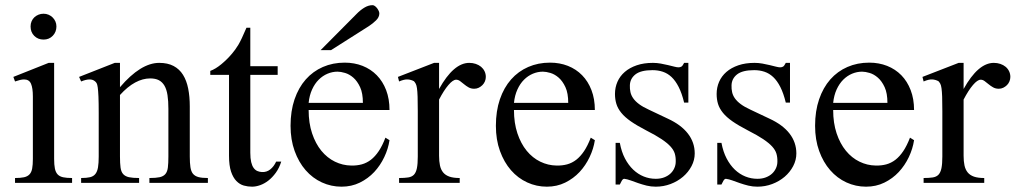

<svg xmlns="http://www.w3.org/2000/svg" viewBox="-20 -701 3895 736"><path d="M196.3 -599.6Q196.3 -578.6 182.4 -564Q168.5 -549.3 147 -549.3Q125.5 -549.3 111.3 -563.5Q97.2 -577.6 97.2 -599.6Q97.2 -610.4 101.1 -619.4Q105 -628.4 111.8 -634.8Q118.7 -641.1 127.7 -644.8Q136.7 -648.4 147 -648.4Q157.2 -648.4 166.3 -644.5Q175.3 -640.6 181.9 -634Q188.5 -627.4 192.4 -618.7Q196.3 -609.9 196.3 -599.6ZM37.6 0V-18.6Q58.6 -18.6 72 -21.5Q85.4 -24.4 93 -32.5Q100.6 -40.5 103.3 -54.9Q106 -69.3 106 -91.8V-331.1Q106 -363.3 98.9 -379.9Q91.8 -396.5 72.3 -396.5Q65.4 -396.5 57.1 -394.5Q48.8 -392.6 37.6 -388.7L31.2 -406.2L166.5 -460H187.5V-91.8Q187.5 -69.3 190.4 -54.9Q193.4 -40.5 200.9 -32.5Q208.5 -24.4 221.9 -21.5Q235.4 -18.6 256.3 -18.6V0Z M552.7 0V-18.6Q577.6 -18.6 592 -21.7Q606.4 -24.9 614 -33.9Q621.6 -43 623.5 -59.1Q625.5 -75.2 625.5 -101.1V-283.7Q625.5 -314 622.1 -336.2Q618.7 -358.4 610.4 -372.6Q602.1 -386.7 588.9 -393.6Q575.7 -400.4 555.7 -400.4Q527.3 -400.4 498.3 -384.8Q469.2 -369.1 439.9 -336.9V-101.1Q439.9 -74.7 442.1 -58.6Q444.3 -42.5 452.1 -33.7Q460 -24.9 474.4 -21.7Q488.8 -18.6 513.2 -18.6V0H291V-18.6Q312 -18.6 325.2 -21.7Q338.4 -24.9 345.7 -34.2Q353 -43.5 355.7 -59.6Q358.4 -75.7 358.4 -101.1V-267.6Q358.4 -307.6 357.4 -330.6Q356.4 -353.5 354.7 -365.7Q353 -377.9 350.3 -382.3Q347.7 -386.7 343.8 -389.6Q327.6 -403.8 291 -388.7L283.2 -406.2L419.9 -460H439.9V-366.7Q519.5 -460 590.3 -460Q623 -460 645.5 -448Q668 -436 681.6 -414.1Q695.3 -392.1 701.4 -361.3Q707.5 -330.6 707.5 -293V-101.1Q707.5 -76.2 710 -60.1Q712.4 -43.9 719.7 -34.9Q727.1 -25.9 740.7 -22.2Q754.4 -18.6 776.9 -18.6V0Z M1058.1 -81.5Q1050.3 -56.6 1037.1 -38.6Q1023.9 -20.5 1008.8 -8.8Q993.7 2.9 977.3 8.8Q960.9 14.6 946.3 14.6Q930.2 14.6 914.6 10.3Q898.9 5.9 886.2 -7.1Q873.5 -20 865.7 -43.2Q857.9 -66.4 857.9 -104V-414.1H786.1V-429.2Q806.2 -436.5 828.4 -454.8Q850.6 -473.1 869.6 -495.6Q876.5 -503.9 881.8 -511.2Q887.2 -518.6 893.6 -529.1Q899.9 -539.6 907.2 -555.2Q914.6 -570.8 924.8 -594.7H939.5V-447.3H1044.4V-414.1H939.5V-115.7Q939.5 -93.8 942.9 -79.6Q946.3 -65.4 952.4 -57.1Q958.5 -48.8 966.6 -45.4Q974.6 -42 983.9 -41.5Q1002 -40.5 1015.9 -51.5Q1029.8 -62.5 1038.6 -81.5Z M1473.1 -163.6Q1468.3 -130.9 1453.1 -98.9Q1438 -66.9 1414.6 -41.7Q1391.1 -16.6 1359.4 -1Q1327.6 14.6 1289.1 14.6Q1249.5 14.6 1213.9 -1.7Q1178.2 -18.1 1151.6 -48.6Q1125 -79.1 1109.4 -122.3Q1093.8 -165.5 1093.8 -218.8Q1093.8 -275.4 1109.1 -320.3Q1124.5 -365.2 1152.1 -396.5Q1179.7 -427.7 1217.8 -444.3Q1255.9 -460.9 1301.3 -460.9Q1338.4 -460.9 1369.9 -448.5Q1401.4 -436 1424.3 -412.6Q1447.3 -389.2 1460.2 -355.5Q1473.1 -321.8 1473.1 -279.3H1163.1Q1163.1 -229.5 1176.3 -189.9Q1189.5 -150.4 1211.9 -123Q1234.4 -95.7 1263.9 -81.3Q1293.5 -66.9 1326.2 -66.4Q1348.1 -65.9 1366.9 -71Q1385.7 -76.2 1401.9 -88.6Q1418 -101.1 1431.9 -121.8Q1445.8 -142.6 1457.5 -173.3ZM1371.1 -306.6Q1371.1 -343.8 1360.4 -366.9Q1349.6 -390.1 1334.5 -403.3Q1319.3 -416.5 1302.7 -421.4Q1286.1 -426.3 1273.9 -426.3Q1254.4 -426.3 1235.6 -418.5Q1216.8 -410.6 1201.7 -395.5Q1186.5 -380.4 1176.3 -357.9Q1166 -335.4 1163.1 -306.6ZM1434.1 -649.4Q1434.1 -635.3 1421.6 -623Q1409.2 -610.8 1393.6 -600.6L1249 -508.8H1209L1347.7 -648.4Q1360.4 -661.6 1376.2 -671.4Q1392.1 -681.2 1408.2 -681.2Q1412.1 -681.2 1416.5 -678.2Q1420.9 -675.3 1424.8 -670.4Q1428.7 -665.5 1431.4 -659.9Q1434.1 -654.3 1434.1 -649.4Z M1842.3 -406.2Q1842.3 -397.5 1838.9 -389.2Q1835.4 -380.9 1829.3 -374.8Q1823.2 -368.7 1815.2 -364.7Q1807.1 -360.8 1797.9 -360.8Q1785.6 -360.8 1776.1 -366.2Q1766.6 -371.6 1758.8 -378.2Q1751 -384.8 1743.7 -390.1Q1736.3 -395.5 1728.5 -395.5Q1716.3 -395.5 1699 -375.2Q1681.6 -355 1663.1 -319.3V-104Q1663.1 -83 1666.5 -66.9Q1669.9 -50.8 1678.7 -40Q1687.5 -29.3 1702.9 -23.9Q1718.3 -18.6 1742.2 -18.6V0H1509.8V-18.6Q1530.8 -18.6 1544.7 -20.8Q1558.6 -22.9 1566.7 -31.2Q1574.7 -39.6 1578.1 -56.2Q1581.5 -72.8 1581.5 -101.1V-274.4Q1581.5 -309.6 1580.8 -330.3Q1580.1 -351.1 1578.4 -362.8Q1576.7 -374.5 1573.7 -379.9Q1570.8 -385.3 1566.9 -389.6Q1556.2 -395.5 1543.2 -396.5Q1530.3 -397.5 1509.8 -388.7L1505.4 -406.2L1644 -460H1663.1V-359.9Q1718.8 -460 1778.8 -460Q1792 -460 1803.7 -456.1Q1815.4 -452.1 1824 -445.1Q1832.5 -438 1837.4 -428Q1842.3 -418 1842.3 -406.2Z M2260.3 -163.6Q2255.4 -130.9 2240.2 -98.9Q2225.1 -66.9 2201.7 -41.7Q2178.2 -16.6 2146.5 -1Q2114.7 14.6 2076.2 14.6Q2036.6 14.6 2001 -1.7Q1965.3 -18.1 1938.7 -48.6Q1912.1 -79.1 1896.5 -122.3Q1880.9 -165.5 1880.9 -218.8Q1880.9 -275.4 1896.2 -320.3Q1911.6 -365.2 1939.2 -396.5Q1966.8 -427.7 2004.9 -444.3Q2043 -460.9 2088.4 -460.9Q2125.5 -460.9 2157 -448.5Q2188.5 -436 2211.4 -412.6Q2234.4 -389.2 2247.3 -355.5Q2260.3 -321.8 2260.3 -279.3H1950.2Q1950.2 -229.5 1963.4 -189.9Q1976.6 -150.4 1999 -123Q2021.5 -95.7 2051 -81.3Q2080.6 -66.9 2113.3 -66.4Q2135.3 -65.9 2154.1 -71Q2172.9 -76.2 2189 -88.6Q2205.1 -101.1 2219 -121.8Q2232.9 -142.6 2244.6 -173.3ZM2158.2 -306.6Q2158.2 -343.8 2147.5 -366.9Q2136.7 -390.1 2121.6 -403.3Q2106.4 -416.5 2089.8 -421.4Q2073.2 -426.3 2061 -426.3Q2041.5 -426.3 2022.7 -418.5Q2003.9 -410.6 1988.8 -395.5Q1973.6 -380.4 1963.4 -357.9Q1953.1 -335.4 1950.2 -306.6Z M2643.1 -112.8Q2643.1 -87.4 2630.9 -64.2Q2618.7 -41 2598.1 -23.4Q2577.6 -5.9 2550.5 4.4Q2523.4 14.6 2493.7 14.6Q2475.6 14.6 2458.7 10.5Q2441.9 6.3 2426.5 1Q2411.1 -4.4 2397.7 -9.3Q2384.3 -14.2 2373 -15.6Q2367.7 -15.6 2363.3 -7.8Q2358.9 0 2356 6.3H2339.8V-153.3H2356Q2362.3 -119.1 2375.7 -93.5Q2389.2 -67.9 2407.5 -50.5Q2425.8 -33.2 2447.8 -24.4Q2469.7 -15.6 2493.7 -15.6Q2511.7 -15.6 2525.9 -21Q2540 -26.4 2549.8 -35.4Q2559.6 -44.4 2564.9 -56.4Q2570.3 -68.4 2570.3 -81.5Q2570.8 -98.1 2566.7 -112.1Q2562.5 -126 2550.3 -139.4Q2538.1 -152.8 2515.9 -167.7Q2493.7 -182.6 2457 -201.2Q2421.4 -219.7 2398.2 -235.8Q2375 -252 2361.6 -268.6Q2348.1 -285.2 2342.8 -302.7Q2337.4 -320.3 2337.4 -340.8Q2337.4 -365.7 2346.9 -387.5Q2356.4 -409.2 2375 -425.3Q2393.6 -441.4 2420.7 -450.7Q2447.8 -460 2482.9 -460Q2498 -460 2512.9 -457.3Q2527.8 -454.6 2541 -451.4Q2554.2 -448.2 2564.5 -445.6Q2574.7 -442.9 2580.6 -442.9Q2587.4 -442.9 2592 -445.6Q2596.7 -448.2 2602.5 -460H2618.7V-307.6H2602.5Q2593.8 -343.8 2581.5 -367.7Q2569.3 -391.6 2554.2 -405.8Q2539.1 -419.9 2520.8 -426Q2502.4 -432.1 2481.4 -432.1Q2436.5 -432.1 2415.8 -415.8Q2395 -399.4 2394.5 -373.5Q2394 -360.4 2396.7 -347.9Q2399.4 -335.4 2407.5 -324Q2415.5 -312.5 2429.9 -301.8Q2444.3 -291 2467.8 -280.3L2540 -246.1Q2590.8 -222.7 2616.9 -189Q2643.1 -155.3 2643.1 -112.8Z M3032.7 -112.8Q3032.7 -87.4 3020.5 -64.2Q3008.3 -41 2987.8 -23.4Q2967.3 -5.9 2940.2 4.4Q2913.1 14.6 2883.3 14.6Q2865.2 14.6 2848.4 10.5Q2831.5 6.3 2816.2 1Q2800.8 -4.4 2787.4 -9.3Q2773.9 -14.2 2762.7 -15.6Q2757.3 -15.6 2752.9 -7.8Q2748.5 0 2745.6 6.3H2729.5V-153.3H2745.6Q2752 -119.1 2765.4 -93.5Q2778.8 -67.9 2797.1 -50.5Q2815.4 -33.2 2837.4 -24.4Q2859.4 -15.6 2883.3 -15.6Q2901.4 -15.6 2915.5 -21Q2929.7 -26.4 2939.5 -35.4Q2949.2 -44.4 2954.6 -56.4Q2960 -68.4 2960 -81.5Q2960.4 -98.1 2956.3 -112.1Q2952.1 -126 2939.9 -139.4Q2927.7 -152.8 2905.5 -167.7Q2883.3 -182.6 2846.7 -201.2Q2811 -219.7 2787.8 -235.8Q2764.6 -252 2751.2 -268.6Q2737.8 -285.2 2732.4 -302.7Q2727.1 -320.3 2727.1 -340.8Q2727.1 -365.7 2736.6 -387.5Q2746.1 -409.2 2764.6 -425.3Q2783.2 -441.4 2810.3 -450.7Q2837.4 -460 2872.6 -460Q2887.7 -460 2902.6 -457.3Q2917.5 -454.6 2930.7 -451.4Q2943.8 -448.2 2954.1 -445.6Q2964.4 -442.9 2970.2 -442.9Q2977.1 -442.9 2981.7 -445.6Q2986.3 -448.2 2992.2 -460H3008.3V-307.6H2992.2Q2983.4 -343.8 2971.2 -367.7Q2959 -391.6 2943.8 -405.8Q2928.7 -419.9 2910.4 -426Q2892.1 -432.1 2871.1 -432.1Q2826.2 -432.1 2805.4 -415.8Q2784.7 -399.4 2784.2 -373.5Q2783.7 -360.4 2786.4 -347.9Q2789.1 -335.4 2797.1 -324Q2805.2 -312.5 2819.6 -301.8Q2834 -291 2857.4 -280.3L2929.7 -246.1Q2980.5 -222.7 3006.6 -189Q3032.7 -155.3 3032.7 -112.8Z M3483.9 -163.6Q3479 -130.9 3463.9 -98.9Q3448.7 -66.9 3425.3 -41.7Q3401.9 -16.6 3370.1 -1Q3338.4 14.6 3299.8 14.6Q3260.3 14.6 3224.6 -1.7Q3189 -18.1 3162.4 -48.6Q3135.7 -79.1 3120.1 -122.3Q3104.5 -165.5 3104.5 -218.8Q3104.5 -275.4 3119.9 -320.3Q3135.3 -365.2 3162.8 -396.5Q3190.4 -427.7 3228.5 -444.3Q3266.6 -460.9 3312 -460.9Q3349.1 -460.9 3380.6 -448.5Q3412.1 -436 3435.1 -412.6Q3458 -389.2 3470.9 -355.5Q3483.9 -321.8 3483.9 -279.3H3173.8Q3173.8 -229.5 3187 -189.9Q3200.2 -150.4 3222.7 -123Q3245.1 -95.7 3274.7 -81.3Q3304.2 -66.9 3336.9 -66.4Q3358.9 -65.9 3377.7 -71Q3396.5 -76.2 3412.6 -88.6Q3428.7 -101.1 3442.6 -121.8Q3456.5 -142.6 3468.3 -173.3ZM3381.8 -306.6Q3381.8 -343.8 3371.1 -366.9Q3360.4 -390.1 3345.2 -403.3Q3330.1 -416.5 3313.5 -421.4Q3296.9 -426.3 3284.7 -426.3Q3265.1 -426.3 3246.3 -418.5Q3227.5 -410.6 3212.4 -395.5Q3197.3 -380.4 3187 -357.9Q3176.8 -335.4 3173.8 -306.6Z M3853 -406.2Q3853 -397.5 3849.6 -389.2Q3846.2 -380.9 3840.1 -374.8Q3834 -368.7 3825.9 -364.7Q3817.9 -360.8 3808.6 -360.8Q3796.4 -360.8 3786.9 -366.2Q3777.3 -371.6 3769.5 -378.2Q3761.7 -384.8 3754.4 -390.1Q3747.1 -395.5 3739.3 -395.5Q3727.1 -395.5 3709.7 -375.2Q3692.4 -355 3673.8 -319.3V-104Q3673.8 -83 3677.2 -66.9Q3680.7 -50.8 3689.5 -40Q3698.2 -29.3 3713.6 -23.9Q3729 -18.6 3752.9 -18.6V0H3520.5V-18.6Q3541.5 -18.6 3555.4 -20.8Q3569.3 -22.9 3577.4 -31.2Q3585.4 -39.6 3588.9 -56.2Q3592.3 -72.8 3592.3 -101.1V-274.4Q3592.3 -309.6 3591.6 -330.3Q3590.8 -351.1 3589.1 -362.8Q3587.4 -374.5 3584.5 -379.9Q3581.5 -385.3 3577.6 -389.6Q3566.9 -395.5 3554 -396.5Q3541 -397.5 3520.5 -388.7L3516.1 -406.2L3654.8 -460H3673.8V-359.9Q3729.5 -460 3789.6 -460Q3802.7 -460 3814.5 -456.1Q3826.2 -452.1 3834.7 -445.1Q3843.3 -438 3848.1 -428Q3853 -418 3853 -406.2Z"/></svg>

Font: Doulos SIL Afr
Style: Regular
Weight: 400
Designer: Walt Agee, Victor Gaultney, Peter Martin, Debbi Hosken, Becca Hirsbrunner
Foundry: SIL International
Version: Version 5.000